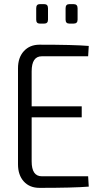

<svg xmlns="http://www.w3.org/2000/svg" viewBox="-20 -907 491 928"><path d="M194 -793H172Q155 -793 155 -812V-867Q155 -887 172 -887H194Q212 -887 212 -867V-812Q212 -793 194 -793ZM336 -793H315Q297 -793 297 -812V-867Q297 -887 315 -887H336Q355 -887 355 -867V-812Q355 -793 336 -793ZM406 -55 409 -5Q335 1 171 1Q123 1 95 -30Q67 -61 67 -113V-577Q67 -629 95.5 -660Q124 -691 171 -691Q335 -691 409 -685L406 -635H182Q133 -635 133 -562V-393H375V-340H133V-127Q133 -55 182 -55Z"/></svg>

Font: exo2condensed_l
Style: Regular
Weight: 300
Width: 3
Designer: Natanael Gama
Version: Version 1.001;PS 001.001;hotconv 1.0.70;makeotf.lib2.5.58329